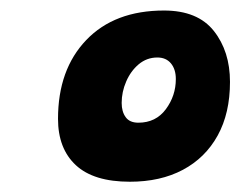

<svg xmlns="http://www.w3.org/2000/svg" viewBox="-20 -736 468 374"><path d="M233 -382Q162.5 -382 127.8 -414.2Q93 -446.5 93 -504.5Q93 -600.5 148 -658Q203 -715.5 299.5 -715.5Q365 -715.5 396.5 -675.8Q428 -636 428 -576.5Q428 -515.5 404 -472Q380 -428.5 336.2 -405.2Q292.5 -382 233 -382ZM249.5 -497Q283.5 -497 303 -523.2Q322.5 -549.5 322.5 -582Q322.5 -601 313 -612.5Q303.5 -624 286.5 -624Q266 -624 250.2 -610.8Q234.5 -597.5 225.8 -577.2Q217 -557 217 -535.5Q217 -518.5 224.8 -507.8Q232.5 -497 249.5 -497Z"/></svg>

Font: Grandstander Thin ExtraBold
Style: Italic
Weight: 800
Italic angle: -15°
Version: Version 1.200